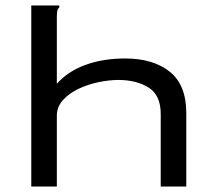

<svg xmlns="http://www.w3.org/2000/svg" viewBox="-20 -686 790 706"><path d="M95 -666H198V-659Q192 -653 190.5 -645.5Q189 -638 189 -622V-378Q230 -424 294.5 -447.5Q359 -471 440 -471Q543 -471 604 -422.5Q665 -374 665 -270V0H571V-267Q571 -336 526.5 -364Q482 -392 415 -392Q382 -392 343 -384Q304 -376 269 -359.5Q234 -343 211.5 -318Q189 -293 189 -261V0H95Z"/></svg>

Font: Inconsolata ExtraExpanded Medium
Style: Regular
Weight: 500
Width: 8
Monospace: yes
Designer: Raph Levien, Cyreal, Brenton Simpson
Foundry: Raph Levien, Cyreal, Google
Version: Version 3.001; ttfautohint (v1.8.2.53-6de2)